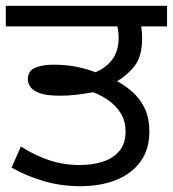

<svg xmlns="http://www.w3.org/2000/svg" viewBox="-27 -642 596 662"><path d="M250 0Q183 0 122.5 -18Q62 -36 13 -64L45 -137Q93 -106 143 -89.5Q193 -73 248 -73Q292 -73 327.5 -84.5Q363 -96 384.5 -121.5Q406 -147 406 -189Q406 -222 392 -247Q378 -272 353 -291.5Q328 -311 294 -324Q272 -320 242 -316Q212 -312 181 -312Q135 -312 111 -320.5Q87 -329 78 -342Q69 -355 69 -369Q69 -398 94.5 -408.5Q120 -419 157 -419Q197 -419 232.5 -412.5Q268 -406 302 -393Q337 -407 359.5 -436Q382 -465 382 -512Q382 -526 379.5 -542.5Q377 -559 370 -578L414 -551H-7V-622H549V-551H424L455 -576Q459 -560 461 -542.5Q463 -525 463 -511Q463 -449 438.5 -416.5Q414 -384 377 -362Q410 -344 435 -320Q460 -296 474 -264Q488 -232 488 -188Q488 -127 457.5 -85Q427 -43 373.5 -21.5Q320 0 250 0Z"/></svg>

Font: ugurmukhi25
Style: Book
Weight: 400
Designer: Jelle Bosma - Monotype Design Team
Foundry: Monotype Imaging Inc.
Version: Version 2.003